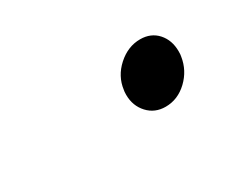

<svg xmlns="http://www.w3.org/2000/svg" viewBox="-35 -455 240 205"><g transform="rotate(-30 85.0 -352.0)"><path d="M98.6 -346.2Q98.6 -350.1 99.1 -352.1Q101.1 -367.7 113.5 -378.9Q126 -390.1 141.1 -390.1Q154.3 -390.1 162.4 -381.1Q170.4 -372.1 170.4 -358.4Q170.4 -354 169.9 -352.1Q167.5 -336.4 155.8 -325.2Q144 -314 128.9 -314Q115.7 -314 107.2 -323.2Q98.6 -332.5 98.6 -346.2Z"/></g></svg>

Font: Gawaa
Style: Italic
Weight: 400
Designer: T. Christopher White
Version: Version 1.0